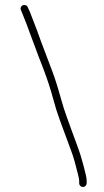

<svg xmlns="http://www.w3.org/2000/svg" viewBox="-20 -706 416 769"><path d="M312.1 43C308.1 43 304.6 41.5 301.6 38.5C298.6 35.5 297.1 32 297.1 28V17C297.1 10.4 291.1 -14.8 279.1 -58.5C274.5 -75.5 269 -92.2 262.6 -108.5C256.3 -124.8 249.5 -143.3 242.1 -164C234.8 -184.7 227 -206 218.6 -228C210.3 -250 201.4 -278.6 191.9 -313.9C182.4 -349.1 170 -387.2 154.6 -428C147.6 -446.7 140.8 -464.3 134.1 -481C127.5 -497.7 117.8 -523.7 105 -559.1C92.3 -594.4 81 -624.1 71.1 -648L64.1 -665C62.1 -669 62 -673 63.6 -677C65.3 -681 68 -683.7 71.6 -685C75.3 -686.3 79.1 -686.3 83.1 -685C87.1 -683.7 89.8 -681 91.1 -677L99.1 -660C108.5 -636 118.5 -610 129.1 -582C133.8 -568 139 -553.7 144.6 -539C150.3 -524.3 156.3 -508.5 162.6 -491.5C169 -474.5 177.7 -451.3 188.9 -422C200.1 -392.6 211.9 -355.6 224.1 -311C231.5 -284.3 239.1 -260.2 247.1 -238.5C255.1 -216.8 262.8 -195.7 270.1 -175C277.5 -154.3 284.5 -135.3 291.1 -118C297.8 -100.7 305.5 -76.1 314.1 -44.2C322.8 -12.4 327.1 8 327.1 17V28C327.1 32 325.6 35.5 322.6 38.5C319.6 41.5 316.1 43 312.1 43Z"/></svg>

Font: Proton
Style: ExBdExt
Weight: 500
Version: Version 1.017